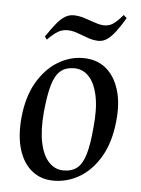

<svg xmlns="http://www.w3.org/2000/svg" viewBox="-49 -678 536 728"><g transform="rotate(5 219.0 -313.5)"><path d="M182 11.5Q133.6 11.5 99.2 -16.3Q64.9 -44 49.3 -95Q33.8 -146 40.1 -216.1Q48.1 -296.9 79.8 -351.2Q111.5 -405.4 157.4 -433.5Q203.3 -461.5 254 -461.5Q305 -461.5 339.6 -433.7Q374.2 -406 390.4 -355Q406.7 -304 399.4 -233.9Q391.5 -153.9 359.9 -99.2Q328.3 -44.6 281.8 -16.5Q235.3 11.5 182 11.5ZM216 -30.4Q248.5 -30.4 268.3 -46.8Q288.1 -63.2 299.2 -101.2Q310.3 -139.2 315.5 -203.6Q322.8 -274.4 312.7 -322.7Q302.6 -371 279.4 -395.5Q256.3 -420 223.5 -420Q191.5 -420 171.7 -403.4Q151.8 -386.9 140.5 -348.8Q129.2 -310.6 123 -245Q116.7 -175.4 127 -127.3Q137.3 -79.2 160.8 -54.8Q184.4 -30.4 216 -30.4ZM110.2 -519 101.8 -530Q124.2 -563.5 140.5 -582.9Q156.9 -602.3 171.8 -611.1Q186.7 -619.9 203.7 -619.9Q223.5 -619.9 245.3 -612.9Q267.1 -605.9 287.3 -598.9Q307.4 -591.9 322.3 -591.9Q343.9 -591.9 359.8 -604.7Q375.8 -617.5 392.8 -637.5L404.7 -626.5Q385.3 -593.9 369 -572.7Q352.7 -551.4 337.7 -541.5Q322.7 -531.5 306.3 -531.5Q286.5 -531.5 265.2 -539Q243.9 -546.5 223.8 -554Q203.7 -561.5 185.3 -561.5Q165.3 -561.5 148.3 -551.3Q131.2 -541 110.2 -519Z"/></g></svg>

Font: Ancizar Serif Light
Style: Italic
Weight: 300
Italic angle: -4°
Designer: Cesar Puertas, Viviana Monsalve, Julian Moncada, Julian Prieto, Jose Castro, Felipe Aragon, Mariel Hernandez, Sara Alarc
Version: Version 8.100